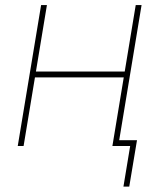

<svg xmlns="http://www.w3.org/2000/svg" viewBox="-20 -562 619 739"><path d="M471.2 -286.6 467.3 -264.2H106.9L110.8 -286.6ZM160.6 -542.5 70.8 0H48.3L138.2 -542.5ZM524.9 -542.5 435.1 0H412.6L502.4 -542.5ZM455.1 156.2 481 0H428.2L432.1 -22.5H507.3L477.5 156.2Z"/></svg>

Font: Inter 16pt Thin
Style: Italic
Weight: 250
Italic angle: -9.3988°
Version: Version 4.001;git-66647c0bb